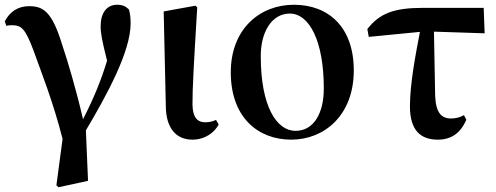

<svg xmlns="http://www.w3.org/2000/svg" viewBox="-20 -571 2083 807"><path d="M7 -462C12 -465 26 -465 30 -465C70 -465 86 -451 120 -361C152 -271 203 -145 243 13L217 208L226 216L350 189L341 -23C430 -173 529 -355 529 -472C529 -497 527 -512 522 -531C509 -544 496 -551 472 -551C429 -551 403 -517 403 -461C403 -430 409 -400 430 -316C405 -233 374 -158 329 -70C299 -199 266 -309 241 -384C198 -525 160 -545 102 -545C56 -545 21 -522 0 -481Z M789 16C844 16 884 -17 899 -48L888 -67C874 -61 861 -57 843 -57C813 -57 790 -73 789 -132C789 -203 794 -292 809 -540L801 -547L668 -523L677 -124C678 -31 721 16 789 16Z M1204 16C1343 16 1467 -86 1467 -275C1467 -456 1362 -551 1215 -551C1073 -551 950 -450 950 -267C950 -78 1064 16 1204 16ZM1222 -21C1143 -21 1076 -123 1076 -335C1076 -438 1123 -514 1198 -514C1280 -514 1341 -399 1341 -199C1341 -97 1300 -21 1222 -21Z M1804 -438 2017 -431 2013 -538H1758C1634 -538 1575 -514 1524 -449L1530 -416L1745 -437C1726 -338 1703 -217 1703 -124C1703 -22 1749 16 1820 16C1876 16 1916 -11 1940 -68L1930 -87C1914 -78 1897 -73 1876 -73C1836 -73 1812 -96 1809 -168Z"/></svg>

Font: Source Han Serif
Style: Bold
Weight: 700
Designer: Ryoko NISHIZUKA 西塚涼子 (kana & ideographs); Frank Grießhammer (Latin, Greek & Cyrillic); Wenlong ZHANG 张文龙 (bopomofo); San
Foundry: Adobe Systems Incorporated
Version: Version 1.001;PS 1.001;hotconv 16.6.54;makeotf.lib2.5.65590